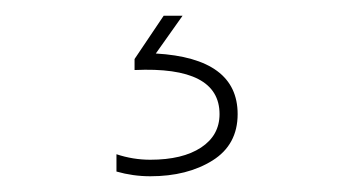

<svg xmlns="http://www.w3.org/2000/svg" viewBox="-20 -20 440 244"><path d="M212 0 178 48Q282 54 282 125Q282 164 250 184Q218 204 171 204Q149 204 128 198V176Q149 183 171 183Q212 183 235.5 167.5Q259 152 259 125Q259 64 151 69V55L188 0Z"/></svg>

Font: Nacelle Thin
Style: Regular
Weight: 100
Designer: Sora Sagano
Foundry: Sora Sagano
Version: Version 1.000;FEAKit 1.0